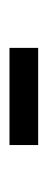

<svg xmlns="http://www.w3.org/2000/svg" viewBox="136 -524 102 415"><g transform="rotate(90 187.5 -317.0)"><path d="M84 -286H294V-348H84Z"/></g></svg>

Font: Inconsolata Condensed Thin
Style: Regular
Weight: 100
Width: 3
Monospace: yes
Designer: Raph Levien, Cyreal, Brenton Simpson
Foundry: Raph Levien, Cyreal, Google
Version: Version 3.100